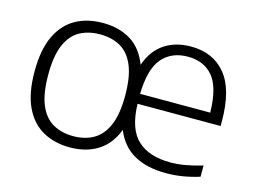

<svg xmlns="http://www.w3.org/2000/svg" viewBox="-81 -687 1104 833"><g transform="rotate(15 471.0 -270.5)"><path d="M287.5 9.5Q218.5 9.5 166 -19.8Q113.5 -49 84.2 -110.8Q55 -172.5 55 -270.5Q55 -367.5 84.2 -429.2Q113.5 -491 165.8 -520.2Q218 -549.5 287.5 -549.5Q361.5 -549.5 413.8 -517.2Q466 -485 492 -416.5Q515.5 -483.5 564.8 -516.5Q614 -549.5 684 -549.5Q783.5 -549.5 839.8 -481Q896 -412.5 896 -271V-249.5H523Q526 -137 577.8 -88.8Q629.5 -40.5 726 -40.5Q759.5 -40.5 795 -47Q830.5 -53.5 869 -65V-14.5Q792.5 9.5 720 9.5Q633.5 9.5 575.8 -22.8Q518 -55 490.5 -123.5Q464.5 -55.5 412 -23Q359.5 9.5 287.5 9.5ZM682 -503.5Q609 -503.5 567 -455Q525 -406.5 522.5 -294H837.5Q835.5 -406.5 795 -455Q754.5 -503.5 682 -503.5ZM289 -41.5Q341.5 -41.5 380.2 -63.8Q419 -86 440.5 -136Q462 -186 462 -269.5Q462 -354.5 440.5 -404.8Q419 -455 380.2 -476.8Q341.5 -498.5 289 -498.5Q236.5 -498.5 197.5 -476.8Q158.5 -455 137.2 -405.2Q116 -355.5 116 -271.5Q116 -187 137.2 -136.5Q158.5 -86 197.5 -63.8Q236.5 -41.5 289 -41.5Z"/></g></svg>

Font: Encode Sans Semi Expanded Light
Style: Regular
Weight: 300
Width: 6
Designer: Multiple Designers
Foundry: Impallari Type
Version: Version 3.000; ttfautohint (v1.8.3) -l 8 -r 50 -G 200 -x 14 